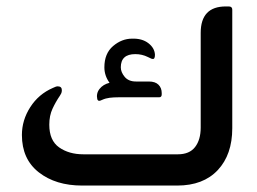

<svg xmlns="http://www.w3.org/2000/svg" viewBox="-20 -576 797 596"><path d="M681 -556H690Q701 -556 701 -546V-178Q701 -96 656 -48Q611 0 530 0H235Q153 0 100.5 -41Q48 -82 48 -157Q48 -203 74 -243.5Q100 -284 144 -303Q154 -308 159 -308Q172 -308 172 -296Q172 -290 170 -286Q168 -282 166 -279Q153 -260 143 -238.5Q133 -217 133 -189Q133 -140 163.5 -118.5Q194 -97 239 -97H532Q568 -97 585.5 -119.5Q603 -142 603 -180V-474Q603 -556 681 -556ZM288 -263Q284 -263 282 -268Q278 -286 289 -300Q300 -314 320 -319Q304 -341 304 -367Q304 -410 331 -433Q358 -456 390 -456Q421 -457 440.5 -442Q460 -427 461 -406Q461 -392 454 -393Q451 -393 447.5 -395Q444 -397 439 -399Q421 -408 400 -408Q355 -408 355 -367Q355 -352 367 -337.5Q379 -323 402 -323H442Q462 -323 472 -313Q482 -303 482 -287V-283Q482 -274 474 -274H348Q333 -274 320.5 -272.5Q308 -271 297 -266Q291 -263 288 -263Z"/></svg>

Font: Zain
Style: Bold
Weight: 700
Designer: Zain,Boutros
Foundry: Mobile Telecommunications Company (Zain), 2024
Version: Version 1.50; ttfautohint (v1.8.4)